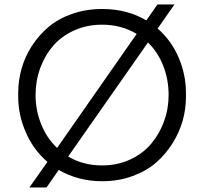

<svg xmlns="http://www.w3.org/2000/svg" viewBox="-20 -789 907 854"><path d="M187 44.9H110.8L190.9 -68.8Q127.4 -124 94.2 -201.7Q61 -279.3 61 -357.9V-376Q61 -430.7 75.9 -483.6Q90.8 -536.6 121.8 -584.7Q152.8 -632.8 196.3 -669.4Q239.7 -706.1 301.3 -727.5Q362.8 -749 434.1 -749Q545.4 -749 630.9 -698.2L680.2 -769H755.9L681.2 -662.1Q742.2 -608.9 774.7 -532.7Q807.1 -456.5 807.1 -376V-356.9Q807.1 -305.7 793 -253.9Q778.8 -202.1 748.3 -153.1Q717.8 -104 675 -66.4Q632.3 -28.8 569.8 -5.9Q507.3 17.1 434.1 17.1Q328.1 17.1 241.2 -33.2ZM138.2 -366.2Q138.2 -298.3 163.1 -236.6Q188 -174.8 233.9 -130.9L587.9 -638.2Q520 -679.2 434.1 -679.2Q367.2 -679.2 310.8 -654.1Q254.4 -628.9 217 -585.9Q179.7 -543 158.9 -486.3Q138.2 -429.7 138.2 -366.2ZM434.1 -53.2Q502 -53.2 558.6 -79.3Q615.2 -105.5 652.1 -149.2Q689 -192.9 709.5 -249Q730 -305.2 730 -366.2Q730 -435.1 706.3 -495.8Q682.6 -556.6 638.2 -600.1L283.2 -92.8Q350.1 -53.2 434.1 -53.2Z"/></svg>

Font: Sora Light
Style: Regular
Weight: 300
Designer: Jonathan Barnbrook, Julián Moncada
Foundry: Barnbrook Fonts
Version: Version 2.000